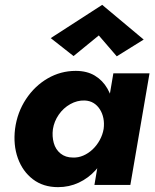

<svg xmlns="http://www.w3.org/2000/svg" viewBox="-20 -762 638 791"><path d="M447 -460 369 0H517L596 -460ZM42 -231Q34 -165 53.5 -110.5Q73 -56 115.5 -23.5Q158 9 219 9Q265 9 304.5 -9.5Q344 -28 374 -61Q404 -94 423.5 -137.5Q443 -181 449 -230Q455 -277 448.5 -320Q442 -363 422.5 -397Q403 -431 370.5 -450.5Q338 -470 292 -470Q230 -470 176.5 -439Q123 -408 87 -353.5Q51 -299 42 -231ZM198 -230Q203 -262 222 -289.5Q241 -317 269.5 -333Q298 -349 329 -348Q350 -347 365.5 -337.5Q381 -328 391.5 -311.5Q402 -295 406 -274.5Q410 -254 407 -231Q403 -207 391 -185Q379 -163 361.5 -146.5Q344 -130 323 -121Q302 -112 280 -113Q250 -113 229.5 -129.5Q209 -146 201.5 -173Q194 -200 198 -230ZM387 -616 461 -530 572 -599 401 -742 189 -605 283 -531Z"/></svg>

Font: Jost
Style: Bold Italic
Weight: 700
Italic angle: -5°
Version: Version 3.710